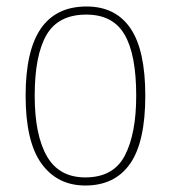

<svg xmlns="http://www.w3.org/2000/svg" viewBox="-20 -562 527 592"><path d="M243 10Q157 10 108 -57.5Q59 -125 59 -267Q59 -406 106 -474Q153 -542 247 -542Q336 -542 382 -475Q428 -408 428 -267Q428 -124 381 -57Q334 10 243 10ZM243 -15Q330 -15 365 -82.5Q400 -150 400 -267Q400 -394 364 -455.5Q328 -517 246 -517Q160 -517 123.5 -454.5Q87 -392 87 -267Q87 -146 124.5 -80.5Q162 -15 243 -15Z"/></svg>

Font: Noto Serif Tamil SemiCondensed Thin
Style: Italic
Weight: 100
Width: 4
Italic angle: -12°
Designer: Indian Type Foundry, Tom Grace, and the Monotype Design Team
Foundry: Monotype Imaging Inc.
Version: Version 2.003; ttfautohint (v1.8.4.7-5d5b)